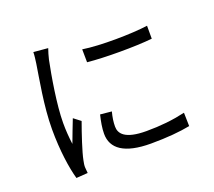

<svg xmlns="http://www.w3.org/2000/svg" viewBox="-129 -928 1258 1127"><g transform="rotate(-20 500.0 -364.5)"><path d="M456 -672 457 -591C564 -580 755 -580 861 -591V-672C762 -658 563 -655 456 -672ZM424 -277C414 -236 407 -197 407 -162C407 -69 481 -14 647 -14C749 -14 831 -22 892 -34L890 -118C811 -100 735 -92 647 -92C512 -92 482 -136 482 -180C482 -208 486 -236 495 -270L424 -277ZM181 -755C181 -734 177 -708 174 -685C162 -604 129 -436 129 -291C129 -158 146 -44 166 26L238 21C237 10 236 -4 235 -14C234 -25 237 -44 240 -57C249 -105 284 -209 309 -278L266 -311C251 -272 228 -214 212 -170C206 -217 203 -257 203 -304C203 -415 233 -590 252 -682C256 -700 265 -731 271 -747Z"/></g></svg>

Font: Noto Sans T Chinese Regular
Style: Regular
Weight: 400
Designer: Ryoko NISHIZUKA (kana & ideographs); Paul D. Hunt (Latin, Greek & Cyrillic); Wenlong ZHANG (bopomofo); Sandoll Communica
Foundry: Adobe Systems Incorporated
Version: Version 1.000;PS 1;hotconv 1.0.78;makeotf.lib2.5.61930